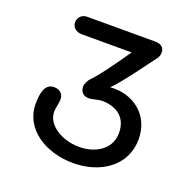

<svg xmlns="http://www.w3.org/2000/svg" viewBox="-140 -939 1103 1096"><g transform="rotate(20 412.0 -391.0)"><path d="M99.6 -230.5C99.6 -76.7 249.5 15.1 415.5 15.1C579.6 15.1 721.7 -77.1 721.7 -240.7C721.7 -385.3 608.4 -475.1 467.3 -464.4C525.9 -521 636.7 -679.2 662.1 -710.9C671.4 -722.7 675.8 -736.3 675.8 -751C675.8 -781.2 653.8 -797.4 621.1 -797.4H206.5C168.9 -797.4 151.9 -768.1 151.9 -744.6C151.9 -717.8 172.9 -692.9 212.4 -692.9H514.2C480.5 -644 394 -517.1 343.8 -467.3C333 -457 320.3 -429.7 320.3 -418.5C320.3 -390.1 334.5 -363.3 371.1 -363.3C399.4 -363.3 424.3 -375.5 451.2 -375.5C530.3 -375.5 604 -337.4 604 -235.4C604 -134.8 512.2 -83.5 417 -83.5C304.7 -83.5 214.4 -147.9 214.4 -222.7C214.4 -250.5 224.6 -275.4 224.6 -301.3C224.6 -344.7 190.9 -355.5 166 -355.5C106.9 -355.5 99.6 -283.2 99.6 -230.5Z"/></g></svg>

Font: Autour One
Style: Regular
Weight: 400
Designer: Eben Sorkin
Foundry: Eben Sorkin
Version: Version 1.002